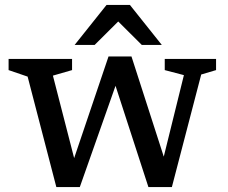

<svg xmlns="http://www.w3.org/2000/svg" viewBox="-20 -752 927 782"><path d="M729 -446 651 -466.5V-512H860V-466.5L799.5 -448.5L680 10H584.5L450.5 -402.5L305 10H209.5L92.5 -440L15 -466.5V-512H273.5V-466.5L195.5 -444L282 -108L422 -522H515.5L647 -114ZM284 -569 414 -732H509L639 -569H557.5L461.5 -664.5L365.5 -569Z"/></svg>

Font: Newsreader 6pt
Style: Regular
Weight: 400
Designer: Hugues Gentile
Foundry: Production Type
Version: Version 1.003; ttfautohint (v1.8.3)